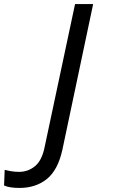

<svg xmlns="http://www.w3.org/2000/svg" viewBox="-176 -734 590 944"><path d="M-80 190Q-130 190 -156 178L-153 101Q-138 105 -120 108Q-102 111 -82 111Q-38 111 -4 83Q30 55 43 -9L193 -714H282L131 1Q109 102 54.5 146Q0 190 -80 190Z"/></svg>

Font: Noto Sans IKEA
Style: Italic
Weight: 400
Italic angle: -12°
Designer: Monotype Design Team
Foundry: Monotype Imaging Inc.
Version: Version 2.001